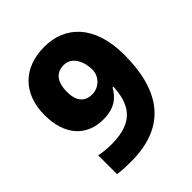

<svg xmlns="http://www.w3.org/2000/svg" viewBox="-202 -851 988 988"><g transform="rotate(-45 291.5 -357.0)"><path d="M545 -403C545 -625 429 -724 283 -724C130 -724 35 -630 35 -474C35 -327 113 -244 234 -244C316 -244 356 -280 383 -327H389C383 -210 340 -124 174 -124C139 -124 111 -127 84 -133V4C110 9 153 10 182 10C448 10 545 -158 545 -403ZM287 -587C348 -587 375 -523 375 -465C375 -421 338 -376 284 -376C228 -376 201 -414 201 -475C201 -553 234 -587 287 -587Z"/></g></svg>

Font: Noto Sans Myanmar UI ExtraBold
Style: Regular
Weight: 800
Designer: Monotype Design Team
Foundry: Monotype Imaging Inc.
Version: Version 2.103